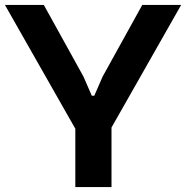

<svg xmlns="http://www.w3.org/2000/svg" viewBox="-22 -760 756 780"><path d="M284 -237 -2 -740H156L317 -449L351 -371H361L395 -449L556 -740H714L431 -242V0H284Z"/></svg>

Font: Encode Sans Wide
Style: SemiBold
Weight: 600
Designer: Pablo Impallari, Andres Torresi
Foundry: Pablo Impallari, Andres Torresi
Version: Version 1.000; ttfautohint (v1.00) -l 8 -r 50 -G 200 -x 14 -